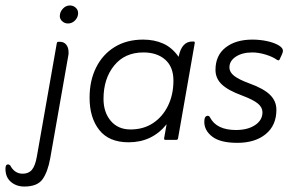

<svg xmlns="http://www.w3.org/2000/svg" viewBox="-133 -512 1086 703"><path d="M86 -453Q86 -468 97 -480Q108 -492 123 -492Q135 -492 144 -484Q153 -476 153 -464Q153 -449 142 -437.5Q131 -426 116 -426Q104 -426 95 -434Q86 -442 86 -453ZM-96 93Q-80 124 -50 124Q-28 124 -16 109.5Q-4 95 2 61L75 -354Q76 -359 81 -359H86Q101 -359 109.5 -348.5Q118 -338 118 -321Q118 -318 118 -314.5Q118 -311 117 -308L51 67Q42 117 23 144Q4 171 -44 171Q-73 171 -93 154Q-113 137 -113 106Q-113 90 -104 90Q-100 90 -98 92Q-97 92 -96 93Z M477 -57Q424 9 338 9Q266 9 230.5 -36Q195 -81 195 -154Q195 -217 219 -265Q243 -313 287 -340Q331 -367 391 -367Q432 -367 464.5 -352.5Q497 -338 521 -304Q532 -360 571 -360H576Q580 -360 580 -357V-354L519 -6Q518 0 513 0H472Q468 0 468 -4V-6ZM345 -38Q392 -38 427 -61Q462 -84 482 -124.5Q502 -165 502 -217Q502 -267 472 -293.5Q442 -320 392 -320Q324 -320 285 -272Q246 -224 246 -150Q246 -101 272.5 -69.5Q299 -38 345 -38Z M892 -297Q890 -291 886 -291Q885 -291 881 -293Q866 -304 840 -312Q814 -320 791 -320Q754 -320 730.5 -304.5Q707 -289 707 -265Q707 -248 724 -234.5Q741 -221 779 -207Q832 -188 855.5 -165Q879 -142 879 -110Q879 -53 840 -21Q801 11 736 11Q674 11 644.5 -11.5Q615 -34 615 -66Q615 -88 628 -88Q633 -88 636 -82Q660 -36 731 -36Q774 -36 801 -54Q828 -72 828 -101Q828 -119 811 -133Q794 -147 754 -162Q702 -181 679 -203Q656 -225 656 -256Q656 -309 693 -338Q730 -367 791 -367Q819 -367 844.5 -361.5Q870 -356 886.5 -346.5Q903 -337 903 -326Q903 -323 902 -320Q901 -317 899 -312Z"/></svg>

Font: Zain Light
Style: Italic
Weight: 300
Italic angle: -10°
Designer: Zain,Boutros
Foundry: Mobile Telecommunications Company (Zain), 2024
Version: Version 1.51; ttfautohint (v1.8.4)